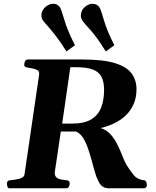

<svg xmlns="http://www.w3.org/2000/svg" viewBox="-20 -1013 837 1033"><path d="M29.8 0Q22.9 0 20 -9Q17.1 -18.1 17.1 -24.4Q17.1 -41.5 33.2 -43Q57.1 -44.9 83.3 -51.3Q109.4 -57.6 111.8 -74.2L190.4 -610.8Q192.9 -628.4 181.2 -635.5Q169.4 -642.6 152.8 -645Q136.2 -647.5 123.3 -650.4Q110.4 -653.3 110.4 -663.1Q110.4 -675.3 115 -684.1Q119.6 -692.9 130.9 -692.9H423.3Q535.6 -692.9 599.1 -673.1Q662.6 -653.3 688.5 -617.2Q714.4 -581.1 714.4 -532.7Q714.4 -489.7 700 -455.3Q685.5 -420.9 659.7 -395Q633.8 -369.1 598.6 -351.6Q563.5 -334 521.5 -324.2Q554.7 -313.5 576.9 -287.8Q599.1 -262.2 614 -230.7Q628.9 -199.2 640.1 -170.2Q651.4 -141.1 662.1 -123.5Q682.1 -92.3 700.4 -69.8Q718.8 -47.4 753.4 -43.5Q763.7 -42.5 766.8 -34.7Q770 -26.9 770 -15.6Q770 -12.2 768.1 -8.5Q766.1 -4.9 762.5 -2.4Q758.8 0 753.4 0H565.9Q546.4 0 532.7 -9Q519 -18.1 508.8 -39.1Q498 -60.5 489.5 -90.8Q481 -121.1 471.9 -154.3Q462.9 -187.5 451.9 -218.5Q440.9 -249.5 426 -272.7Q411.1 -295.9 389.6 -305.2H307.1L274.4 -84Q274.4 -65.9 284.7 -57.6Q294.9 -49.3 310.3 -46.9Q325.7 -44.4 339.8 -43Q355 -41.5 355 -27.3Q355 -23.4 353.8 -16.8Q352.5 -10.3 348.4 -5.1Q344.2 0 335 0ZM314.5 -348.1H369.1Q433.6 -348.1 470.9 -370.8Q508.3 -393.6 524.2 -434.6Q540 -475.6 540 -529.3Q540 -572.3 526.4 -599.1Q512.7 -626 480 -638.7Q447.3 -651.4 390.6 -651.4H358.4ZM337.4 -736.3Q305.2 -788.1 278.1 -822.5Q251 -856.9 232.9 -877Q214.8 -897 209.5 -905.3Q202.6 -916.5 202.6 -931.2Q202.6 -943.8 209.5 -957Q216.3 -970.2 231 -980.5Q248.5 -992.7 266.1 -992.7Q278.8 -992.7 288.3 -986.8Q297.9 -981 303.7 -972.2Q310.5 -959.5 326.9 -903.8Q343.3 -848.1 383.3 -769.5ZM549.3 -736.3Q501 -814 464.8 -853.3Q428.7 -892.6 421.4 -905.3Q415 -916.5 415 -930.2Q415 -942.9 421.4 -956.3Q427.7 -969.7 442.9 -980.5Q460.4 -992.7 478 -992.7Q490.7 -992.7 500.5 -987.1Q510.3 -981.4 515.6 -972.2Q523.4 -960 539.3 -904.1Q555.2 -848.1 595.2 -769.5Z"/></svg>

Font: Gelasio
Style: Italic
Weight: 400
Italic angle: -8.5°
Designer: Eben Sorkin
Foundry: Eben Sorkin
Version: Version 1.008